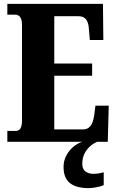

<svg xmlns="http://www.w3.org/2000/svg" viewBox="-20 -734 603 994"><path d="M18 0V-56H60Q72 -56 79.5 -62Q87 -68 90.5 -80Q94 -92 94 -109V-600Q94 -626 88.5 -638Q83 -650 75 -654Q67 -658 58 -658H18V-714H513L515 -527H445L441 -575Q440 -601 434 -617.5Q428 -634 416.5 -642Q405 -650 385 -650H261V-405H457V-342H261V-64H410Q428 -64 440 -73.5Q452 -83 458.5 -100Q465 -117 468 -139L474 -187H543L538 0ZM441 240Q374 240 341.5 213.5Q309 187 309 130Q309 99 323 72Q337 45 359.5 26Q382 7 407 0H484Q467 6 448.5 21.5Q430 37 418 60Q406 83 406 115Q406 141 422.5 153.5Q439 166 464 166Q475 166 488.5 164Q502 162 517 158V224Q508 229 493.5 232.5Q479 236 464.5 238Q450 240 441 240Z"/></svg>

Font: Noto Serif Khmer ExtraCondensed Black
Style: Regular
Weight: 900
Width: 2
Designer: Danh Hong and the Monotype Design Team
Foundry: Monotype Imaging Inc.
Version: Version 2.004